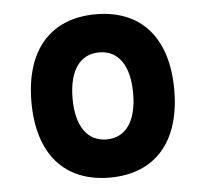

<svg xmlns="http://www.w3.org/2000/svg" viewBox="-44 -573 674 629"><g transform="rotate(-5 293.0 -258.5)"><path d="M293 9.8C441.9 9.8 527.8 -87.9 527.8 -258.8C527.8 -429.7 441.9 -527.3 293 -527.3C144 -527.3 58.1 -429.7 58.1 -258.8C58.1 -87.9 144 9.8 293 9.8ZM293 -115.7C230 -115.7 193.4 -167.5 193.4 -258.8C193.4 -350.6 230 -401.9 293 -401.9C356.4 -401.9 392.6 -350.6 392.6 -258.8C392.6 -167.5 356.4 -115.7 293 -115.7Z"/></g></svg>

Font: CaskaydiaCove Nerd Font
Style: Bold
Weight: 700
Designer: Aaron Bell
Foundry: Saja Typeworks
Version: Version 2111.1;Nerd Fonts 2.3.0